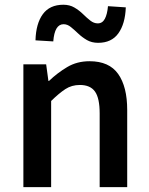

<svg xmlns="http://www.w3.org/2000/svg" viewBox="-20 -770 615 790"><path d="M76.2 0V-505.4H169.9L179.2 -437H181.6Q216.3 -470.2 256.6 -494.1Q296.9 -518.1 348.6 -518.1Q429.2 -518.1 466.3 -465.6Q503.4 -413.1 503.4 -317.4V0H390.1V-303.2Q390.1 -366.2 370.8 -393.3Q351.6 -420.4 308.6 -420.4Q274.9 -420.4 248.8 -403.3Q222.7 -386.2 190.4 -354.5V0ZM383.8 -593.8Q357.4 -593.8 337.6 -605.2Q317.9 -616.7 302 -631.8Q286.1 -647 271.7 -658.7Q257.3 -670.4 241.7 -670.4Q204.6 -670.4 199.2 -599.6L126 -604Q127.9 -672.9 156.2 -711.7Q184.6 -750.5 240.7 -750.5Q266.6 -750.5 286.1 -739Q305.7 -727.5 321.3 -712.2Q336.9 -696.8 351.6 -685.3Q366.2 -673.8 382.3 -673.8Q401.4 -673.8 411.4 -692.6Q421.4 -711.4 424.3 -744.6L497.6 -739.7Q495.1 -671.9 467 -632.8Q439 -593.8 383.8 -593.8Z"/></svg>

Font: Akatab
Style: Bold
Weight: 700
Designer: SIL Global
Foundry: SIL Global
Version: Version 4.100